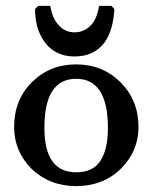

<svg xmlns="http://www.w3.org/2000/svg" viewBox="-20 -632 537 653"><path d="M369 -601Q365 -530 336 -488Q300 -440 234 -440Q154 -440 118 -512Q100 -547 99 -601L110 -612H151Q159 -566 181 -545Q202 -522 234 -522Q265 -522 288 -545Q309 -565 317 -612H359ZM28 -200Q28 -292 88 -352Q149 -413 239 -413Q329 -413 390 -352Q451 -291 451 -200Q451 -118 391 -58Q330 1 239 1Q149 1 87 -58Q28 -118 28 -200ZM131 -197Q131 -46 239 -46Q296 -46 321.5 -85Q347 -124 347 -197Q347 -364 239 -364Q131 -364 131 -197Z"/></svg>

Font: New Athena Unicode
Style: Bold
Weight: 700
Designer: J. Rusten 1997; rev. by R. Hancock 2001, 2002, rev. by D. Mastronarde 2002-2021
Foundry: Society for Classical Studies (formerly American Philological Association)
Version: Version 5.008